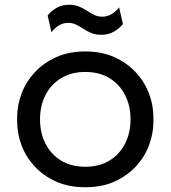

<svg xmlns="http://www.w3.org/2000/svg" viewBox="-20 -768 716 806"><path d="M338 18Q268 18 215 -6Q162 -30 125.5 -69.5Q89 -109 70.5 -158Q52 -207 52 -258V-276Q52 -327 71 -376.5Q90 -426 127 -465.5Q164 -505 217 -528.5Q270 -552 338 -552Q406 -552 459 -528.5Q512 -505 549 -465.5Q586 -426 605 -376.5Q624 -327 624 -276V-258Q624 -207 605.5 -158Q587 -109 550.5 -69.5Q514 -30 461 -6Q408 18 338 18ZM338 -68Q398 -68 440.5 -94.5Q483 -121 505.5 -166Q528 -211 528 -267Q528 -324 505 -369Q482 -414 439.5 -440Q397 -466 338 -466Q280 -466 237 -440Q194 -414 171 -369Q148 -324 148 -267Q148 -211 170.5 -166Q193 -121 235.5 -94.5Q278 -68 338 -68ZM406 -622Q381 -622 363 -629.5Q345 -637 330 -647Q315 -657 300 -664.5Q285 -672 266 -672Q245 -672 227.5 -661.5Q210 -651 196 -633L180 -703Q195 -722 217.5 -735Q240 -748 269 -748Q294 -748 312 -740.5Q330 -733 345 -723Q360 -713 375 -705.5Q390 -698 409 -698Q430 -698 448 -708.5Q466 -719 480 -737L496 -667Q481 -648 458 -635Q435 -622 406 -622Z"/></svg>

Font: SVN-Sora Variable
Style: Regular
Weight: 400
Designer: Jonathan Barnbrook, Julián Moncada
Foundry: Barnbrook Fonts
Version: Version 2.000 - Viet hoa boi STYLEno.1 Fonts